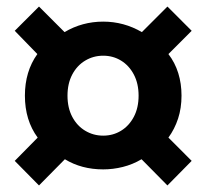

<svg xmlns="http://www.w3.org/2000/svg" viewBox="-20 -666 630 586"><path d="M99 -100 25 -175 95 -246Q56 -299 56 -374Q56 -448 94 -501L25 -572L99 -646L177 -568Q231 -600 295 -600Q358 -600 413 -568L491 -646L565 -572L494 -501Q514 -475 524 -443Q534 -411 534 -374Q534 -336 523.5 -304Q513 -272 494 -246L565 -175L491 -100L412 -180Q385 -164 355 -156.5Q325 -149 295 -149Q229 -149 178 -180ZM295 -252Q325 -252 349.5 -267Q374 -282 388.5 -309.5Q403 -337 403 -374Q403 -411 388.5 -438.5Q374 -466 349.5 -481Q325 -496 295 -496Q265 -496 240 -481Q215 -466 200.5 -438.5Q186 -411 186 -374Q186 -337 200.5 -309.5Q215 -282 240 -267Q265 -252 295 -252Z"/></svg>

Font: Noto Sans SC Thin
Style: Bold
Weight: 700
Version: Version 2.004-H2;hotconv 1.0.118;makeotfexe 2.5.65603